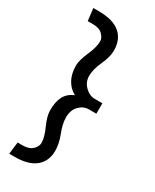

<svg xmlns="http://www.w3.org/2000/svg" viewBox="-184 -708 644 800"><g transform="rotate(30 138.0 -308.5)"><path d="M107 -64Q107 -91 88.5 -131.5Q70 -172 70 -201Q70 -242 83.5 -267.5Q97 -293 128 -306Q100 -321 85 -349Q70 -377 70 -416Q70 -441 88.5 -483Q107 -525 107 -553Q107 -569 91.5 -584.5Q76 -600 44 -600H20Q18 -614 16.5 -629Q15 -644 13 -659H39Q108 -659 142 -630Q176 -601 176 -548Q176 -518 157.5 -477.5Q139 -437 139 -406Q139 -376 160.5 -355Q182 -334 208 -334H244V-284H208Q182 -284 162 -263.5Q142 -243 142 -208Q142 -177 157.5 -137.5Q173 -98 173 -65Q173 -14 139 14Q105 42 39 42H13Q15 27 16.5 12Q18 -3 20 -16H44Q75 -16 91 -31.5Q107 -47 107 -64Z"/></g></svg>

Font: Palanquin
Style: Regular
Weight: 400
Designer: Pria Ravichandran
Version: Version 1.0.4